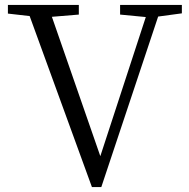

<svg xmlns="http://www.w3.org/2000/svg" viewBox="-20 -749 766 777"><path d="M716 -729H466V-690L570 -680L386 -117L190 -681L299 -690V-729H12V-694L100 -684L352 8H390L620 -682L716 -695Z"/></svg>

Font: Source Han Serif
Style: Regular
Weight: 400
Designer: Ryoko NISHIZUKA 西塚涼子 (kana & ideographs); Frank Grießhammer (Latin, Greek & Cyrillic); Wenlong ZHANG 张文龙 (bopomofo); San
Foundry: Adobe Systems Incorporated
Version: Version 1.001;PS 1.001;hotconv 16.6.54;makeotf.lib2.5.65590